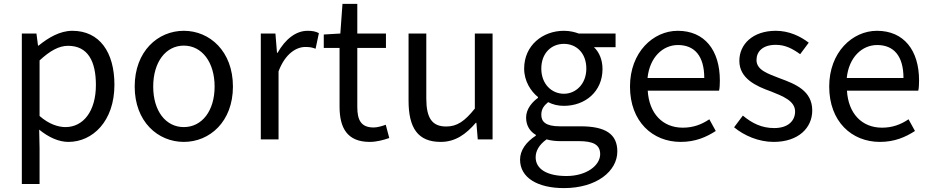

<svg xmlns="http://www.w3.org/2000/svg" viewBox="-20 -715 4777 985"><path d="M167 -543H92V229H183V45L181 -50C230 -10 282 13 331 13C455 13 567 -93 567 -280C567 -447 491 -557 351 -557C287 -557 227 -521 178 -481H175ZM316 -63C280 -63 232 -77 183 -120V-405C236 -454 282 -480 329 -480C432 -480 472 -399 472 -279C472 -144 407 -63 316 -63Z M923 13C1056 13 1175 -91 1175 -271C1175 -452 1056 -557 923 -557C790 -557 671 -452 671 -271C671 -91 790 13 923 13ZM923 -63C830 -63 766 -146 766 -271C766 -396 830 -481 923 -481C1016 -481 1081 -396 1081 -271C1081 -146 1016 -63 923 -63Z M1393 -543H1318V0H1409V-349C1444 -442 1502 -474 1546 -474C1569 -474 1580 -472 1599 -465L1616 -545C1599 -554 1582 -557 1558 -557C1497 -557 1443 -513 1404 -444H1401Z M1877 13C1910 13 1946 4 1977 -7L1959 -75C1940 -68 1916 -61 1897 -61C1833 -61 1813 -98 1813 -166V-469H1960V-543H1813V-695H1737L1726 -543L1641 -538V-469H1722V-168C1722 -59 1761 13 1877 13Z M2241 13C2316 13 2370 -26 2421 -85H2424L2431 0H2507V-543H2416V-158C2364 -93 2325 -66 2269 -66C2197 -66 2167 -109 2167 -210V-543H2076V-199C2076 -58 2124 13 2241 13Z M2873 250C3041 250 3147 163 3147 62C3147 -27 3087 -67 2958 -67H2852C2779 -67 2757 -91 2757 -126C2757 -157 2772 -174 2792 -191C2817 -178 2844 -172 2873 -172C2982 -172 3071 -245 3071 -361C3071 -408 3054 -448 3027 -473H3138V-543H2949C2930 -550 2904 -557 2873 -557C2764 -557 2669 -482 2669 -363C2669 -298 2704 -246 2740 -217V-213C2712 -193 2679 -157 2679 -112C2679 -69 2700 -40 2729 -23V-19C2678 14 2648 57 2648 104C2648 198 2740 250 2873 250ZM2873 -234C2810 -234 2757 -284 2757 -363C2757 -443 2809 -490 2873 -490C2937 -490 2988 -443 2988 -363C2988 -284 2934 -234 2873 -234ZM2886 188C2786 188 2728 152 2728 92C2728 60 2745 28 2784 0C2808 7 2834 9 2854 9H2948C3020 9 3059 25 3059 76C3059 133 2990 188 2886 188Z M3472 13C3548 13 3604 -12 3652 -43L3619 -103C3579 -76 3536 -60 3483 -60C3379 -60 3310 -133 3303 -250H3669C3672 -263 3673 -282 3673 -302C3673 -457 3595 -557 3457 -557C3331 -557 3212 -447 3212 -271C3212 -91 3328 13 3472 13ZM3593 -315H3302C3313 -422 3381 -484 3458 -484C3543 -484 3593 -428 3593 -315Z M3949 13C4077 13 4147 -60 4147 -148C4147 -250 4060 -284 3981 -313C3920 -337 3861 -355 3861 -407C3861 -450 3892 -485 3960 -485C4009 -485 4046 -465 4085 -437L4129 -496C4086 -529 4028 -557 3960 -557C3842 -557 3773 -488 3773 -403C3773 -312 3859 -273 3935 -246C3995 -222 4059 -198 4059 -143C4059 -96 4024 -58 3952 -58C3887 -58 3838 -83 3791 -122L3746 -62C3798 -19 3872 13 3949 13Z M4494 13C4570 13 4626 -12 4674 -43L4641 -103C4601 -76 4558 -60 4505 -60C4401 -60 4332 -133 4325 -250H4691C4694 -263 4695 -282 4695 -302C4695 -457 4617 -557 4479 -557C4353 -557 4234 -447 4234 -271C4234 -91 4350 13 4494 13ZM4615 -315H4324C4335 -422 4403 -484 4480 -484C4565 -484 4615 -428 4615 -315Z"/></svg>

Font: Spoqa Han Sans Neo
Style: Regular
Weight: 400
Designer: [Spoqa Han Sans Neo] Dong-huui Kim ___ Younghwa Kang ___ Yujin Lee ___ [Noto Sans] Ryoko NISHIZUKA ____ (kana & ideograp
Foundry: Spoqa (http://www.spoqa-han-sans.com)
Version: Version 1.100;hotconv 1.0.109;makeotfexe 2.5.65596